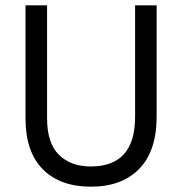

<svg xmlns="http://www.w3.org/2000/svg" viewBox="-20 -694 685 722"><path d="M569 -256Q569 -126 503.5 -59Q438 8 322 8Q206 8 141 -57.5Q76 -123 76 -248V-674H157V-249Q157 -156 201.5 -112Q246 -68 321 -68Q488 -68 488 -254V-674H569Z"/></svg>

Font: Hind Vadodara
Style: Regular
Weight: 400
Designer: Hitesh Malaviya
Foundry: Indian Type Foundry
Version: Version 0.702;PS 1.0;hotconv 1.0.81;makeotf.lib2.5.63406